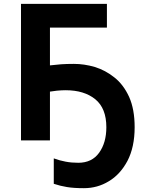

<svg xmlns="http://www.w3.org/2000/svg" viewBox="-20 -734 774 1004"><path d="M323.2 -262.2Q303.2 -262.2 277.3 -259.8Q243.7 -255.4 241.2 -254.9V0H89.8V-713.9H539.1V-589.8H241.2V-392.1Q268.6 -395.5 299.8 -397.9Q328.6 -399.9 366.2 -399.9Q420.4 -399.9 475.6 -383.8Q532.2 -366.2 578.1 -329.1Q625.5 -292 655.3 -227.1Q684.1 -162.6 684.1 -68.8Q684.1 35.2 646.5 107.4Q608.4 178.7 548.8 213.9Q489.7 250 418.9 250Q365.2 250 330.1 244.1Q296.4 238.8 261.2 227.1V94.2Q293.5 106 323.2 111.3Q354 117.2 389.2 117.2Q460.9 117.2 498.5 64.5Q536.1 12.2 536.1 -68.8Q536.1 -167.5 478.5 -214.8Q420.4 -262.2 323.2 -262.2Z"/></svg>

Font: Droid Sans Thai
Style: Bold
Weight: 700
Designer: Steve Matteson
Foundry: Ascender Corporation
Version: Version 1.00